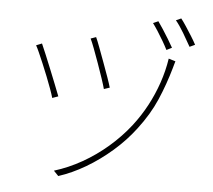

<svg xmlns="http://www.w3.org/2000/svg" viewBox="-58 -904 1116 1004"><g transform="rotate(5 500.0 -401.5)"><path d="M418 -704Q426 -687 439 -652Q452 -617 467 -576.5Q482 -536 494.5 -500.5Q507 -465 512 -447L482 -437Q477 -456 465 -492Q453 -528 438.5 -568.5Q424 -609 411 -643.5Q398 -678 390 -694ZM842 -614Q840 -608 837 -597Q834 -586 832 -579Q807 -491 772 -409.5Q737 -328 675 -247Q625 -181 560.5 -125Q496 -69 425.5 -27.5Q355 14 284 37L259 11Q334 -12 404.5 -52Q475 -92 537.5 -146Q600 -200 649 -263Q690 -316 721.5 -375Q753 -434 774.5 -497Q796 -560 806 -625ZM139 -646Q147 -628 161.5 -593.5Q176 -559 192.5 -518Q209 -477 224 -439.5Q239 -402 248 -378L217 -367Q212 -385 201.5 -414Q191 -443 177.5 -477Q164 -511 150.5 -543Q137 -575 126 -599.5Q115 -624 109 -634ZM735 -815Q746 -800 761.5 -776Q777 -752 792 -727.5Q807 -703 818 -683L790 -669Q780 -689 765.5 -714Q751 -739 735.5 -763Q720 -787 708 -803ZM853 -840Q865 -825 880 -802Q895 -779 910.5 -754.5Q926 -730 937 -709L909 -696Q892 -727 869 -765.5Q846 -804 826 -828Z"/></g></svg>

Font: Noto Sans HK Thin
Style: Regular
Weight: 100
Designer: Ryoko NISHIZUKA 西塚涼子 (kana, bopomofo & ideographs); Paul D. Hunt (Latin, Greek & Cyrillic); Sandoll Communications 산돌커뮤니
Foundry: Adobe
Version: Version 2.004-H2;hotconv 1.0.118;makeotfexe 2.5.65603